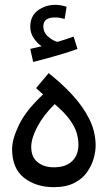

<svg xmlns="http://www.w3.org/2000/svg" viewBox="-20 -773 445 793"><path d="M202 0Q129 0 79.5 -38.5Q30 -77 30 -158Q30 -198 58.5 -257.5Q87 -317 158 -383L129 -409L181 -471Q233 -430 277 -383Q321 -336 348 -283Q375 -230 375 -171Q375 -148 367 -119Q359 -90 340 -62.5Q321 -35 287 -17.5Q253 0 202 0ZM202 -82Q252 -82 278 -107.5Q304 -133 304 -175Q304 -198 297 -223Q290 -248 269 -277.5Q248 -307 206 -343Q160 -298 134.5 -250Q109 -202 109 -166Q109 -124 135.5 -103Q162 -82 202 -82ZM117 -517 105 -571Q120 -574 131 -577Q142 -580 152 -582Q133 -595 119 -616Q105 -637 105 -662Q105 -707 136.5 -730Q168 -753 208 -753Q231 -753 255 -745L247 -695Q237 -697 228 -699Q219 -701 208 -701Q159 -701 159 -665Q159 -639 178.5 -622Q198 -605 217 -600Q255 -611 284 -622L300 -571Q276 -562 243.5 -552Q211 -542 178 -533Q145 -524 117 -517Z"/></svg>

Font: Noto Sans Living
Style: Regular
Weight: 400
Designer: Monotype Design Team
Foundry: Monotype Imaging Inc.
Version: Version 2.013; ttfautohint (v1.8.4.7-5d5b)